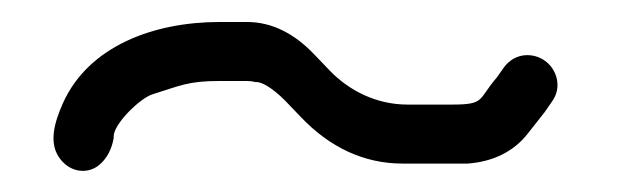

<svg xmlns="http://www.w3.org/2000/svg" viewBox="-20 -376 576 179"><path d="M184.8 -300.5H210.4C213 -300.5 215.3 -300.2 217.2 -299.7L218.2 -299.5H219.2C223.7 -299.5 233.1 -294.9 245.7 -282.3L260 -267.4C287.4 -238.4 319.6 -223.5 355.2 -223.5H415.5L416 -223.5C439.2 -225.2 458.7 -234.4 471.9 -251.3C476.6 -257.3 481.5 -263.6 486.8 -270.2L487.1 -270.5L494.2 -280.7C504.8 -294.8 498.8 -311.7 488.1 -319.3C477.8 -326.8 460.6 -327.6 449.9 -313.3L443.2 -303.8C425.3 -283.1 432.7 -278.5 401.1 -278.5H360C330.5 -278.5 305.4 -291.8 288 -309.6L273.7 -324.5C254.8 -344.7 233.4 -355.5 210.4 -355.5H184.8C122.9 -355.5 62.6 -332.8 38.8 -280.1C30.1 -260.7 25.1 -241.5 36.5 -227.3C46.6 -214.6 62.5 -213.8 72.6 -222.3C80.2 -228.7 84.3 -237.8 85.9 -246.9L86 -248V-249C86 -260.4 110.4 -284.4 122.2 -288.1C147.9 -296 154.8 -300.5 184.8 -300.5Z"/></svg>

Font: MewTooHand
Style: BdCond
Weight: 400
Designer: Mew Too, Robert Jablonski
Version: Version 0.77